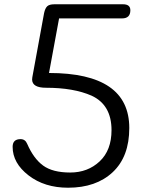

<svg xmlns="http://www.w3.org/2000/svg" viewBox="-20 -863 712 897"><path d="M234 -843H555Q589 -843 589 -815Q589 -777 550 -777H256L209 -522Q584 -522 584 -265Q584 -131 506.5 -58.5Q429 14 298 14Q188 14 113.5 -43.5Q39 -101 39 -177Q39 -213 76 -213Q98 -213 107 -191Q137 -122 181.5 -89.5Q226 -57 308 -57Q390 -57 445.5 -109Q501 -161 501 -255Q501 -373 408 -416Q324 -453 195 -453Q131 -453 130 -491Q130 -498 131 -502L186 -802Q191 -825 201 -834Q211 -843 234 -843Z"/></svg>

Font: Kite One
Style: Regular
Weight: 400
Designer: Eduardo Rodriguez Tunni
Foundry: Eduardo Rodriguez Tunni
Version: Version 1.001